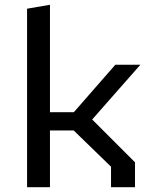

<svg xmlns="http://www.w3.org/2000/svg" viewBox="-20 -785 660 805"><path d="M445.5 0H546V-104.5L366.5 -284L568.5 -513.5H463.5L289.5 -314.5H189.5V-765L93.5 -748.5V0H189.5V-238H289L445.5 -86Z"/></svg>

Font: Monaspace Krypton
Style: Regular
Weight: 400
Designer: Riley Cran & the Lettermatic Team
Foundry: Lettermatic
Version: Version 1.200 (Monaspace Krypton)